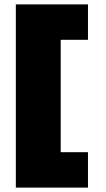

<svg xmlns="http://www.w3.org/2000/svg" viewBox="-20 -731 484 873"><path d="M256 -550V-39H380V122H52V-711H380V-550Z"/></svg>

Font: Ysabeau Black
Style: Regular
Weight: 900
Designer: Christian Thalmann (Catharsis Fonts)
Version: Version 0.003